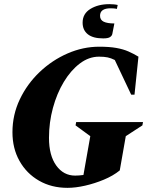

<svg xmlns="http://www.w3.org/2000/svg" viewBox="-20 -895 730 925"><path d="M305 10Q228 10 168 -24.5Q108 -59 74 -119.5Q40 -180 40 -258Q40 -342 75.5 -416.5Q111 -491 171 -548Q231 -605 305.5 -637.5Q380 -670 458 -670Q507 -670 540.5 -664Q574 -658 599 -647Q624 -636 647 -622L628 -439H612L533 -606Q515 -615 498.5 -618.5Q482 -622 457 -622Q408 -622 364.5 -589Q321 -556 287.5 -500.5Q254 -445 235 -375Q216 -305 216 -231Q216 -146 251 -97.5Q286 -49 342 -49Q360 -49 382 -52L415 -239L344 -291L347 -307H669L666 -291L586 -239L557 -74Q525 -48 480.5 -29.5Q436 -11 390 -0.5Q344 10 305 10ZM477 -710Q428 -710 403 -730Q378 -750 378 -786Q378 -829 415.5 -852Q453 -875 507 -875Q517 -875 528 -874Q539 -873 547 -871L543 -852Q536 -854 527 -854.5Q518 -855 513 -855Q462 -855 462 -819Q462 -799 479.5 -790.5Q497 -782 531 -782L521 -731Q519 -722 509.5 -716Q500 -710 477 -710Z"/></svg>

Font: Spectral SC ExtraBold
Style: Italic
Weight: 800
Italic angle: -10°
Designer: Jean-Baptiste Levee
Foundry: Production Type
Version: Version 2.001